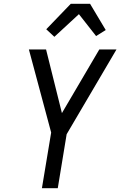

<svg xmlns="http://www.w3.org/2000/svg" viewBox="-20 -997 640 1017"><path d="M202 0 251 -295 133 -735H224L308 -398L506 -735H597L333 -286L286 0ZM268 -802 225 -842 355 -977H457L540 -838L489 -806L398 -922Z"/></svg>

Font: Iosevka Extended Oblique
Style: Regular
Weight: 400
Width: 7
Italic angle: -9°
Monospace: yes
Designer: Belleve Invis
Foundry: Belleve Invis
Version: Version 32.0.1; ttfautohint (v1.8.4)